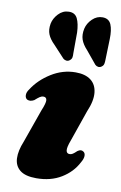

<svg xmlns="http://www.w3.org/2000/svg" viewBox="-87 -802 546 864"><g transform="rotate(10 186.0 -369.5)"><path d="M270.5 -119.5Q257 -119.5 255 -133.5Q253 -147.5 265.5 -180.5L315 -323Q337 -374 333.2 -410.8Q329.5 -447.5 304.2 -467Q279 -486.5 234.5 -486.5Q175.5 -486.5 123.5 -454Q71.5 -421.5 42 -375.5Q30.5 -360.5 30.8 -347.2Q31 -334 40 -328Q46 -325 54 -325.2Q62 -325.5 72 -331Q86 -343.5 94.2 -348.8Q102.5 -354 110 -354Q124 -354 125.5 -340.5Q127 -327 112 -291.5L58 -139Q39.5 -94 41 -59.8Q42.5 -25.5 67 -6Q91.5 13.5 141.5 13.5Q207.5 13.5 255.5 -15.8Q303.5 -45 327.5 -91.5Q338.5 -110 338.5 -123Q338.5 -136 330 -141.5Q323.5 -146 317.2 -145.2Q311 -144.5 303 -139Q291.5 -128 284.8 -123.8Q278 -119.5 270.5 -119.5ZM209.1 -664.5 208.7 -568Q209.5 -559 208.1 -550.8Q206.7 -542.5 199 -536.5Q192.1 -530.5 183.8 -531.2Q175.5 -532 169 -537.5L118 -592.5Q96.9 -613 88.4 -633.8Q79.9 -654.5 84.8 -682.5Q89.7 -707.5 109.5 -728.5Q129.3 -749.5 156.1 -750Q184.8 -751 196.2 -727.5Q207.5 -704 209.1 -664.5ZM359 -661 356.1 -564.5Q356.1 -554.5 354.3 -546.5Q352.5 -538.5 344.8 -533Q337.5 -527.5 329.4 -528.5Q321.3 -529.5 315.2 -535.5L267 -594Q246.8 -615.5 239.3 -637Q231.8 -658.5 237.9 -687Q243.6 -712 264.2 -732Q284.9 -752 311.2 -751.5Q339.9 -751 350.1 -726.5Q360.2 -702 359 -661Z"/></g></svg>

Font: Fraunces Black
Style: Italic
Weight: 900
Italic angle: -16°
Version: Version 1.000;[b76b70a41]